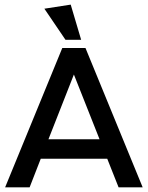

<svg xmlns="http://www.w3.org/2000/svg" viewBox="-20 -806 636 826"><path d="M347.7 -599.6Q323.2 -599.6 248 -599.6Q186.5 -450.2 2 0Q28.3 0 107.4 0Q119.1 -30.3 155.3 -123Q226.6 -123 441.4 -123Q453.1 -91.8 490.2 0Q515.6 0 593.8 0Q532.2 -150.4 347.7 -599.6ZM297.9 -485.4Q325.2 -415 408.2 -207Q352.5 -207 188.5 -207Q215.8 -276.4 297.9 -485.4ZM261.7 -634.8Q278.3 -634.8 329.1 -634.8Q317.4 -672.9 284.2 -786.1Q255.9 -782.2 170.9 -768.6Q193.4 -735.4 261.7 -634.8Z"/></svg>

Font: TextaAlt
Style: Bold
Weight: 400
Designer: Daniel Hernandez & Miguel Hernandez
Version: Version 1.005;com.myfonts.easy.latinotype.texta.alt-bold.wfk